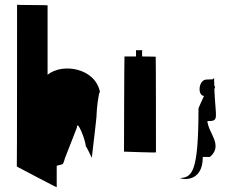

<svg xmlns="http://www.w3.org/2000/svg" viewBox="-20 -789 969 799"><path d="M50 -96C50 -96 216 -8 216 -10V-98C216 -101 240 -104 240 -106C244 -106 250 -130 250 -130L300 -258C300 -296 337 -205 337 -179C337 -186 362 -132 362 -132C362 -136 384 -312 382 -314C382 -330 390 -406 396 -406C377 -505 241 -529 178 -478V-767C178 -768 51 -768 51 -769C51 -769 51 -96 50 -96Z M496 -158C496 -158 629 -153 629 -155C629 -156 629 -552 628 -553C628 -553 600 -554 571 -554C571 -555 572 -555 572 -555C571 -555 571 -580 572 -580H546V-554H498C497 -554 496 -158 496 -158Z M729 -48C729 -45 824 -22 824 -136H854C910 -185 847 -235 843 -285C894 -285 877 -294 872 -418C875 -424 876 -430 872 -432C872 -439 871 -447 871 -455C872 -457 871 -461 871 -464C870 -464 868 -462 865 -459C858 -459 840 -458 840 -458C805 -458 801 -390 829 -390C816 -363 806 -338 806 -338C806 -70 779 -51 729 -48Z"/></svg>

Font: Getaway
Style: Regular
Weight: 400
Version: Version 0.1